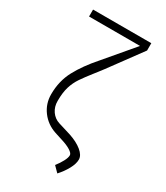

<svg xmlns="http://www.w3.org/2000/svg" viewBox="-222 -819 947 1097"><g transform="rotate(30 251.5 -270.5)"><path d="M55 -727.3H439.3V-679L283.7 -467.3Q271.3 -450.6 259.9 -436.1Q248.6 -421.5 237.9 -408Q207.4 -369.3 185.5 -337.2Q163.7 -305 152.2 -267.4Q140.6 -229.8 140.6 -174.7Q140.3 -136 160.3 -107.2Q180.4 -78.5 213.1 -68.2L296.5 -42.6Q348.7 -25.2 381 1.2Q413.4 27.7 413.4 55.8Q413.4 83.8 394 119.3Q374.6 154.8 346.2 185.7L311.1 150.2Q331 125 343.9 100.3Q356.9 75.6 356.5 59.7Q356.2 46.9 332.7 32.1Q309.3 17.4 270.2 5.7L221.6 -9.9Q161.9 -29.8 125.7 -78.3Q89.5 -126.8 89.5 -188.6Q89.5 -276.6 127.8 -347.8Q166.2 -419 231.5 -492.9L391.3 -681.5H55Z"/></g></svg>

Font: Inter Extra Light BETA
Style: Regular
Weight: 200
Designer: Rasmus Andersson
Foundry: rsms
Version: Version 3.011;git-f93a4a705